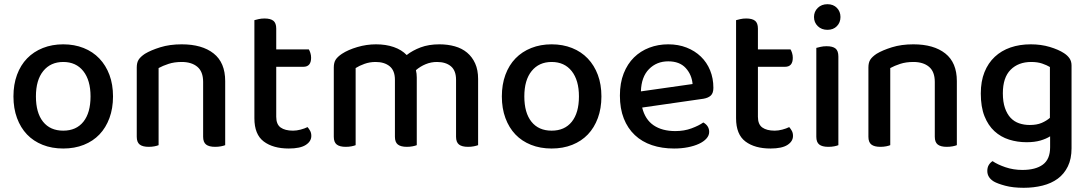

<svg xmlns="http://www.w3.org/2000/svg" viewBox="-20 -693 5189 914"><path d="M518 -234Q518 -177 501 -131Q484 -85 453.5 -53Q423 -21 379 -3.5Q335 14 281 14Q227 14 183 -3.5Q139 -21 108.5 -53Q78 -85 61 -131Q44 -177 44 -234Q44 -291 61 -337Q78 -383 109 -415Q140 -447 184 -464.5Q228 -482 281 -482Q334 -482 378 -464.5Q422 -447 453 -414.5Q484 -382 501 -336.5Q518 -291 518 -234ZM281 -398Q221 -398 186 -355Q151 -312 151 -234Q151 -156 185 -113.5Q219 -71 281 -71Q343 -71 377 -113.5Q411 -156 411 -234Q411 -311 376.5 -354.5Q342 -398 281 -398Z M947 -303Q947 -352 919.5 -375Q892 -398 845 -398Q810 -398 782.5 -389Q755 -380 735 -369V-2Q728 1 715.5 3.5Q703 6 688 6Q659 6 645 -5Q631 -16 631 -42V-372Q631 -395 640 -409Q649 -423 670 -437Q698 -454 743 -468Q788 -482 845 -482Q942 -482 997 -438.5Q1052 -395 1052 -307V-2Q1045 1 1032 3.5Q1019 6 1004 6Q975 6 961 -5Q947 -16 947 -42V-303Z M1295 -137Q1295 -101 1316 -86Q1337 -71 1375 -71Q1392 -71 1411 -76Q1430 -81 1444 -88Q1451 -80 1456.5 -70Q1462 -60 1462 -46Q1462 -20 1435.5 -3Q1409 14 1355 14Q1280 14 1235.5 -19.5Q1191 -53 1191 -130V-597Q1198 -599 1211 -602Q1224 -605 1239 -605Q1268 -605 1281.5 -594Q1295 -583 1295 -557V-458H1450Q1454 -452 1457.5 -441Q1461 -430 1461 -418Q1461 -375 1424 -375H1295V-137Z M2151 -313Q2151 -357 2126.5 -377.5Q2102 -398 2060 -398Q2032 -398 2006.5 -387.5Q1981 -377 1960 -359Q1962 -351 1963 -342Q1964 -333 1964 -324V-2Q1957 1 1944 3.5Q1931 6 1917 6Q1888 6 1874 -5Q1860 -16 1860 -42V-313Q1860 -357 1835 -377.5Q1810 -398 1768 -398Q1740 -398 1715 -389Q1690 -380 1673 -369V-2Q1666 1 1653.5 3.5Q1641 6 1626 6Q1597 6 1583 -5Q1569 -16 1569 -42V-372Q1569 -395 1578 -409Q1587 -423 1608 -437Q1637 -456 1681 -469Q1725 -482 1770 -482Q1817 -482 1854.5 -469Q1892 -456 1916 -431Q1944 -453 1982.5 -467.5Q2021 -482 2072 -482Q2111 -482 2145 -472.5Q2179 -463 2203.5 -442.5Q2228 -422 2242 -391Q2256 -360 2256 -317V-2Q2248 1 2235.5 3.5Q2223 6 2208 6Q2179 6 2165 -5Q2151 -16 2151 -42V-313Z M2843 -234Q2843 -177 2826 -131Q2809 -85 2778.5 -53Q2748 -21 2704 -3.5Q2660 14 2606 14Q2552 14 2508 -3.5Q2464 -21 2433.5 -53Q2403 -85 2386 -131Q2369 -177 2369 -234Q2369 -291 2386 -337Q2403 -383 2434 -415Q2465 -447 2509 -464.5Q2553 -482 2606 -482Q2659 -482 2703 -464.5Q2747 -447 2778 -414.5Q2809 -382 2826 -336.5Q2843 -291 2843 -234ZM2606 -398Q2546 -398 2511 -355Q2476 -312 2476 -234Q2476 -156 2510 -113.5Q2544 -71 2606 -71Q2668 -71 2702 -113.5Q2736 -156 2736 -234Q2736 -311 2701.5 -354.5Q2667 -398 2606 -398Z M3037 -181Q3051 -124 3091.5 -96.5Q3132 -69 3195 -69Q3237 -69 3272 -82Q3307 -95 3328 -110Q3356 -94 3356 -65Q3356 -48 3343 -33.5Q3330 -19 3307.5 -8.5Q3285 2 3254.5 8Q3224 14 3189 14Q3131 14 3083.5 -2Q3036 -18 3002 -50Q2968 -82 2949.5 -129Q2931 -176 2931 -238Q2931 -298 2949 -343.5Q2967 -389 2998 -419.5Q3029 -450 3071 -466Q3113 -482 3161 -482Q3209 -482 3248.5 -466.5Q3288 -451 3316.5 -423.5Q3345 -396 3360.5 -358Q3376 -320 3376 -275Q3376 -250 3364 -238.5Q3352 -227 3329 -223ZM3161 -401Q3106 -401 3069.5 -364Q3033 -327 3031 -258L3277 -293Q3273 -338 3244 -369.5Q3215 -401 3161 -401Z M3588 -137Q3588 -101 3609 -86Q3630 -71 3668 -71Q3685 -71 3704 -76Q3723 -81 3737 -88Q3744 -80 3749.5 -70Q3755 -60 3755 -46Q3755 -20 3728.5 -3Q3702 14 3648 14Q3573 14 3528.5 -19.5Q3484 -53 3484 -130V-597Q3491 -599 3504 -602Q3517 -605 3532 -605Q3561 -605 3574.5 -594Q3588 -583 3588 -557V-458H3743Q3747 -452 3750.5 -441Q3754 -430 3754 -418Q3754 -375 3717 -375H3588V-137Z M3971 -2Q3964 1 3951.5 3.5Q3939 6 3923 6Q3894 6 3880 -5Q3866 -16 3866 -42V-465Q3874 -467 3886.5 -470Q3899 -473 3915 -473Q3944 -473 3957.5 -462Q3971 -451 3971 -424ZM3855 -612Q3855 -638 3873 -655.5Q3891 -673 3919 -673Q3947 -673 3964 -655.5Q3981 -638 3981 -612Q3981 -586 3964 -568.5Q3947 -551 3919 -551Q3891 -551 3873 -568.5Q3855 -586 3855 -612Z M4430 -303Q4430 -352 4402.5 -375Q4375 -398 4328 -398Q4293 -398 4265.5 -389Q4238 -380 4218 -369V-2Q4211 1 4198.5 3.5Q4186 6 4171 6Q4142 6 4128 -5Q4114 -16 4114 -42V-372Q4114 -395 4123 -409Q4132 -423 4153 -437Q4181 -454 4226 -468Q4271 -482 4328 -482Q4425 -482 4480 -438.5Q4535 -395 4535 -307V-2Q4528 1 4515 3.5Q4502 6 4487 6Q4458 6 4444 -5Q4430 -16 4430 -42V-303Z M4979 -44Q4960 -32 4932.5 -24Q4905 -16 4867 -16Q4823 -16 4783.5 -28.5Q4744 -41 4714 -68.5Q4684 -96 4666.5 -140Q4649 -184 4649 -248Q4649 -306 4666.5 -349.5Q4684 -393 4715.5 -422.5Q4747 -452 4790.5 -467Q4834 -482 4887 -482Q4936 -482 4977.5 -469.5Q5019 -457 5045 -440Q5062 -429 5071.5 -415Q5081 -401 5081 -381V13Q5081 63 5063.5 99Q5046 135 5015.5 157.5Q4985 180 4943 190.5Q4901 201 4853 201Q4802 201 4765 191Q4728 181 4711 171Q4680 152 4680 121Q4680 104 4687 92.5Q4694 81 4705 74Q4728 90 4766 103Q4804 116 4847 116Q4910 116 4944.5 90.5Q4979 65 4979 8ZM4882 -98Q4916 -98 4939 -108Q4962 -118 4978 -132V-374Q4963 -383 4941 -390.5Q4919 -398 4889 -398Q4828 -398 4791 -361Q4754 -324 4754 -249Q4754 -208 4764 -179Q4774 -150 4791 -132Q4808 -114 4831.5 -106Q4855 -98 4882 -98Z"/></svg>

Font: Baloo Bhaina 2 Medium
Style: Regular
Weight: 500
Designer: Yesha Goshar, Manish Minz, Shuchita Grover and Ek Type
Foundry: Ek Type
Version: Version 1.640;hotconv 1.0.111;makeotfexe 2.5.65597; ttfautoh